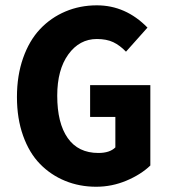

<svg xmlns="http://www.w3.org/2000/svg" viewBox="-20 -692 640 724"><path d="M342.8 12.2Q279.8 12.2 225.6 -10Q171.4 -32.2 130.9 -73.7Q90.3 -115.2 67.1 -180.2Q43.9 -245.1 43.9 -326.2Q43.9 -407.2 67.1 -473.1Q90.3 -539.1 131.1 -582.3Q171.9 -625.5 226.8 -648.7Q281.7 -671.9 345.2 -671.9Q454.1 -671.9 536.1 -587.9L455.1 -497.1Q432.1 -521 407 -533Q381.8 -544.9 345.2 -544.9Q279.8 -544.9 237.8 -487.1Q195.8 -429.2 195.8 -331.1Q195.8 -227.5 235.4 -171.4Q274.9 -115.2 351.1 -115.2Q394 -115.2 415 -136.2V-251H319.8V-371.1H546.9V-67.9Q511.2 -33.7 456.5 -10.7Q401.9 12.2 342.8 12.2Z"/></svg>

Font: Office Code Pro D Bold
Style: Regular
Weight: 700
Designer: Nathan Rutzky & Paul D. Hunt
Foundry: Adobe Systems Incorporated
Version: Version 1.004;PS 001.004;hotconv 1.0.70;makeotf.lib2.5.58329